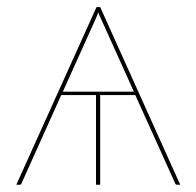

<svg xmlns="http://www.w3.org/2000/svg" viewBox="-20 -510 542 530"><path d="M477.5 0H468.5Q465 0 463.5 -4L353.5 -247.5H256.5V0H245V-247.5H149L39.5 -4Q38.5 0 33.5 0H25L246.5 -490.5H256.5ZM153.5 -257H349.5L258 -460Q256 -464 254.2 -468Q252.5 -472 251 -476.5Q250 -472 248.2 -468Q246.5 -464 245 -460Z"/></svg>

Font: Lato Hairline
Style: Regular
Weight: 100
Designer: Lukasz Dziedzic
Foundry: tyPoland Lukasz Dziedzic
Version: Version 2.007; 2014-02-27